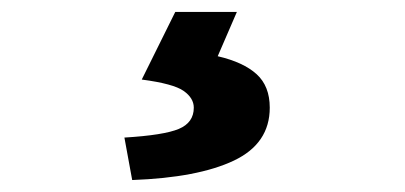

<svg xmlns="http://www.w3.org/2000/svg" viewBox="-20 -25 677 321"><path d="M201 276 188 205Q254 201 279 190.5Q304 180 304 155Q304 139 287 127Q270 115 217 108L273 -5H376L344 69Q387 79 409 99Q431 119 431 155Q431 215 371 243.5Q311 272 201 276Z"/></svg>

Font: Source Han Sans TC Heavy
Style: Regular
Weight: 900
Designer: Ryoko NISHIZUKA Ë•øÂ°öÊ∂ºÂ≠ê (kana, bopomofo & ideographs); Paul D. Hunt (Latin, Greek & Cyrillic); Sandoll Communicatio
Foundry: Adobe
Version: Version 2.004;hotconv 1.0.118;makeotfexe 2.5.65603